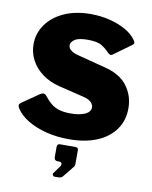

<svg xmlns="http://www.w3.org/2000/svg" viewBox="-104 -828 910 1151"><g transform="rotate(10 350.5 -253.0)"><path d="M494 -543Q476 -563 449 -580Q422 -597 363 -597Q307 -597 284 -581Q261 -565 261 -546Q261 -537 266.5 -527.5Q272 -518 286 -509.5Q300 -501 325 -495L491 -452Q585 -429 629.5 -370Q674 -311 674 -234Q674 -160 635 -105Q596 -50 524.5 -20Q453 10 354 10Q281 10 215.5 -6.5Q150 -23 101 -53Q52 -83 28 -122Q22 -133 23 -140Q24 -147 34 -155L137 -226Q151 -235 160 -233.5Q169 -232 175 -224Q197 -196 219 -178Q241 -160 269.5 -152Q298 -144 337 -144Q392 -144 425 -159Q458 -174 458 -202Q458 -214 451 -224.5Q444 -235 430.5 -243Q417 -251 395 -256L243 -293Q183 -308 139 -340.5Q95 -373 71 -418Q47 -463 47 -515Q47 -580 84.5 -634Q122 -688 191.5 -720Q261 -752 355 -752Q415 -752 469.5 -738.5Q524 -725 567 -701Q610 -677 633 -644Q638 -637 640.5 -629.5Q643 -622 633 -614L524 -535Q517 -530 511 -531.5Q505 -533 494 -543ZM310 246Q302 246 298 239Q294 232 298 226L331 181Q339 170 336 161Q333 152 322 152H313Q290 152 290 130V69Q290 49 308 49H402Q419 49 419 65V152Q419 156 417.5 159.5Q416 163 415 165L361 232Q355 240 348.5 243Q342 246 328 246Z"/></g></svg>

Font: Libre Franklin Thin Black
Style: Regular
Weight: 900
Version: Version 3.000